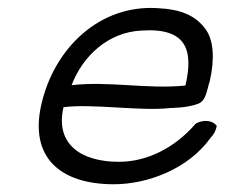

<svg xmlns="http://www.w3.org/2000/svg" viewBox="-20 -486 580 496"><path d="M87 -217C55 -79 136 -10 274 -10C362 -10 467 -50 524 -130C532 -138 538 -149 540 -161C529 -175 507 -178 486 -167C430 -102 358 -68 287 -68C190 -68 122 -113 144 -209C216 -219 345 -198 420 -207C420 -207 464 -207 492 -218C513 -226 514 -253 522 -277C535 -333 532 -384 510 -412C485 -445 450 -462 386 -465C239 -474 121 -364 87 -217ZM165 -266C194 -342 260 -403 345 -407C460 -415 481 -359 459 -265C360 -255 264 -277 165 -266Z"/></svg>

Font: Comica
Style: RgIta
Weight: 400
Designer: Jasper
Foundry: KineticPlasma Fonts/Cannot Into Space Fonts
Version: Version 0.89